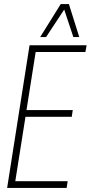

<svg xmlns="http://www.w3.org/2000/svg" viewBox="-20 -922 445 942"><path d="M15 0 125 -700H405L399 -667H155L110 -382H337L332 -349H105L55 -33H312L307 0ZM177 -740 278 -902H318L369 -740H340L295 -875L206 -740Z"/></svg>

Font: Georama SemiCondensed ExtraLight
Style: Italic
Weight: 200
Width: 4
Italic angle: -9°
Designer: Jean-Baptiste Levee
Foundry: Production Type
Version: Version 1.000